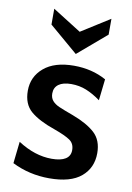

<svg xmlns="http://www.w3.org/2000/svg" viewBox="-85 -796 591 860"><g transform="rotate(10 210.0 -366.0)"><path d="M31 -29 42 -128Q119 -78 196 -78Q237 -78 258.5 -91.5Q280 -105 280 -132Q280 -162 258 -177Q236 -192 186 -210Q113 -235 75.5 -267Q38 -299 38 -360Q38 -424 86.5 -465Q135 -506 223 -506Q305 -506 370 -470L359 -373Q326 -397 294 -410Q262 -423 225 -423Q188 -423 168 -408.5Q148 -394 148 -367Q148 -347 159 -334Q170 -321 190.5 -312Q211 -303 255 -287Q322 -262 357.5 -229.5Q393 -197 393 -138Q393 -71 345 -30.5Q297 10 200 10Q109 10 31 -29ZM91 -670V-742L221 -660L351 -742V-670L221 -559Z"/></g></svg>

Font: Cabin SemiBold
Style: Regular
Weight: 600
Designer: Pablo Impallari
Foundry: Pablo Impallari. http://www.impallari.com Igino Marini. http://www.ikern.com
Version: Version 2.001